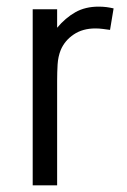

<svg xmlns="http://www.w3.org/2000/svg" viewBox="-20 -556 380 576"><path d="M275.9 -536.1Q288.1 -536.1 299.3 -534.7Q310.5 -533.2 320.8 -530.8L310.1 -466.3Q299.8 -467.8 288.6 -469.2Q277.3 -470.7 266.1 -470.7Q228 -470.7 201.2 -452.6Q174.3 -434.6 162.1 -405.8Q154.3 -386.2 152.8 -362.8Q151.4 -339.4 151.4 -314V0H78.1V-528.3H151.4V-472.7Q176.3 -502.4 206.1 -519.3Q235.8 -536.1 275.9 -536.1Z"/></svg>

Font: Gidole
Style: Regular
Weight: 400
Version: Version 2.100; ttfautohint (v1.8.4.7-5d5b)